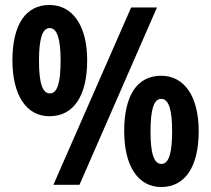

<svg xmlns="http://www.w3.org/2000/svg" viewBox="-20 -744 851 773"><path d="M179 -724C83 -724 30 -644 30 -501C30 -361 86 -276 179 -276C277 -276 331 -359 331 -501C331 -640 273 -724 179 -724ZM612 -714H508L195 0H300ZM180 -631C210 -631 224 -588 224 -500C224 -411 211 -368 181 -368C150 -368 137 -412 137 -500C137 -586 150 -631 180 -631ZM629 -439C532 -439 480 -360 480 -216C480 -77 535 9 629 9C726 9 780 -74 780 -216C780 -356 722 -439 629 -439ZM629 -346C661 -346 673 -298 673 -215C673 -132 661 -84 630 -84C599 -84 586 -128 586 -215C586 -302 599 -346 629 -346Z"/></svg>

Font: Noto Sans Lao UI Cond
Style: Bold
Weight: 700
Width: 3
Designer: Monotype Design Team
Foundry: Monotype Imaging Inc.
Version: Version 2.000